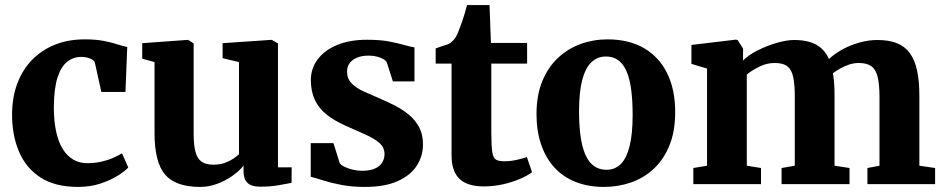

<svg xmlns="http://www.w3.org/2000/svg" viewBox="-20 -725 3716 756"><path d="M287.5 11Q197 11 139.8 -26Q82.5 -63 55 -127.5Q27.5 -192 27.5 -273.5Q27.5 -340 47.5 -394.5Q67.5 -449 105.2 -488.2Q143 -527.5 195.8 -548.8Q248.5 -570 313.5 -570Q358 -570 389.5 -563.8Q421 -557.5 443 -550.2Q465 -543 481 -540L474 -363H379L354 -476.5Q352 -485 343 -490.5Q334 -496 322.2 -498.5Q310.5 -501 300.5 -501Q269 -501 244.8 -482Q220.5 -463 206.5 -419.8Q192.5 -376.5 192 -303.5Q192 -248.5 201 -207Q210 -165.5 227.2 -138Q244.5 -110.5 268.8 -96.5Q293 -82.5 322 -82.5Q353 -82.5 378.5 -88.2Q404 -94 424.5 -103Q445 -112 460.5 -121.5L485 -65.5Q472.5 -51.5 444 -33.5Q415.5 -15.5 375.5 -2.2Q335.5 11 287.5 11Z M1004.5 10Q969.5 10 954.2 -5.2Q939 -20.5 939 -49V-73Q923 -52.5 896 -33.2Q869 -14 836 -1.5Q803 11 768 11Q671 11 629.8 -37.8Q588.5 -86.5 588.5 -200.5V-480.5L540 -494V-555L720 -568H721L742.5 -554V-198.5Q742.5 -153 749.8 -126.5Q757 -100 774 -88.2Q791 -76.5 820.5 -76.5Q845.5 -76.5 864.8 -83.5Q884 -90.5 898.2 -100Q912.5 -109.5 921 -117.5V-480.5L856.5 -496V-555L1047.5 -568H1050.5L1074.5 -554V-66H1128.5L1128 -5Q1110 -1.5 1077.8 4.2Q1045.5 10 1004.5 10Z M1416 11Q1365.5 11 1324 3Q1282.5 -5 1252 -14.8Q1221.5 -24.5 1203.5 -29V-161.5H1293L1317.5 -83Q1322 -75.5 1336 -68.5Q1350 -61.5 1368.5 -57Q1387 -52.5 1406 -52.5Q1436 -52.5 1455.5 -61Q1475 -69.5 1484.5 -84.5Q1494 -99.5 1494 -118Q1494 -145 1473.2 -162.8Q1452.5 -180.5 1417.2 -196Q1382 -211.5 1337.5 -231.5Q1295 -250.5 1265 -274.8Q1235 -299 1219.5 -332.2Q1204 -365.5 1204 -409.5Q1204 -455.5 1230.8 -491.2Q1257.5 -527 1307.2 -547.8Q1357 -568.5 1425 -568.5Q1475.5 -568.5 1511.2 -561.8Q1547 -555 1571.2 -548Q1595.5 -541 1612 -538.5V-404.5H1527L1502.5 -480.5Q1499 -487 1488.8 -492.8Q1478.5 -498.5 1464 -502.2Q1449.5 -506 1431.5 -506Q1405.5 -506 1386.2 -498.2Q1367 -490.5 1356.8 -476.5Q1346.5 -462.5 1346.5 -443.5Q1346.5 -415 1364.5 -396.8Q1382.5 -378.5 1411.8 -365.2Q1441 -352 1473.5 -338Q1505 -324.5 1535.8 -308.8Q1566.5 -293 1591.2 -272.2Q1616 -251.5 1630.8 -223.2Q1645.5 -195 1645.5 -156.5Q1645.5 -110.5 1621 -72.5Q1596.5 -34.5 1545.8 -11.8Q1495 11 1416 11Z M1884.5 9Q1820.5 9 1789.2 -20.8Q1758 -50.5 1758 -114V-474.5H1695.5V-534.5Q1707.5 -539 1719.8 -542.8Q1732 -546.5 1742.2 -550.2Q1752.5 -554 1759 -560.5Q1766 -567 1770.8 -573.5Q1775.5 -580 1779.8 -588.8Q1784 -597.5 1788 -609Q1793.5 -622 1799 -638.2Q1804.5 -654.5 1809.8 -672Q1815 -689.5 1819 -705H1907.5L1913 -556H2055.5V-474.5H1914.5V-203.5Q1914.5 -151 1918.2 -126.8Q1922 -102.5 1933.2 -96.2Q1944.5 -90 1966.5 -90Q1990 -90 2014.5 -95.5Q2039 -101 2054.5 -106.5L2075 -47Q2057.5 -33.5 2027.2 -20.5Q1997 -7.5 1960 0.8Q1923 9 1884.5 9Z M2092.5 -275.5Q2092.5 -350 2115.2 -405.2Q2138 -460.5 2177 -497Q2216 -533.5 2266.2 -551.8Q2316.5 -570 2372 -570Q2456 -570 2515.5 -535.5Q2575 -501 2606.8 -437Q2638.5 -373 2638.5 -283.5Q2638.5 -207.5 2615.8 -152Q2593 -96.5 2554 -60.2Q2515 -24 2464.5 -6.5Q2414 11 2358.5 11Q2296 11 2246.8 -8.5Q2197.5 -28 2163.2 -65.2Q2129 -102.5 2110.8 -155.8Q2092.5 -209 2092.5 -275.5ZM2368 -56.5Q2402 -56.5 2424.8 -79.5Q2447.5 -102.5 2459.2 -150.2Q2471 -198 2471 -272Q2471 -327.5 2465.5 -370.5Q2460 -413.5 2447.5 -443Q2435 -472.5 2415 -487.5Q2395 -502.5 2366 -502.5Q2332 -502.5 2308.2 -479.5Q2284.5 -456.5 2272.2 -409Q2260 -361.5 2260 -287Q2260 -231 2266 -188Q2272 -145 2285 -115.8Q2298 -86.5 2318.5 -71.5Q2339 -56.5 2368 -56.5Z M2710 0V-63.5L2764 -72.5V-455L2702.5 -473.5V-548L2878 -569L2885 -567L2906 -533L2905.5 -486.5Q2928 -509 2964.5 -527.2Q3001 -545.5 3039.5 -556.5Q3078 -567.5 3106.5 -567.5Q3161 -567.5 3194 -549Q3227 -530.5 3244 -492.5Q3265.5 -513 3296.2 -530Q3327 -547 3363 -557.2Q3399 -567.5 3435 -567.5Q3480 -567.5 3511.5 -555Q3543 -542.5 3562.5 -515.8Q3582 -489 3591 -447.2Q3600 -405.5 3600 -347.5V-72.5L3662 -63.5V0H3395.5V-63.5L3443 -72.5V-343Q3443 -391.5 3436 -421.2Q3429 -451 3411.2 -464Q3393.5 -477 3361 -477Q3342.5 -477 3323.5 -470.8Q3304.5 -464.5 3288 -455Q3271.5 -445.5 3259.5 -436.5Q3262 -423.5 3263.5 -409Q3265 -394.5 3265.5 -379Q3266 -363.5 3266 -346.5V-72.5L3325 -63.5V0H3057.5V-63.5L3109.5 -72.5V-346.5Q3109.5 -394 3103 -422.8Q3096.5 -451.5 3079.8 -464.2Q3063 -477 3030.5 -477Q2998.5 -477 2969.2 -462.2Q2940 -447.5 2920.5 -431.5V-72.5L2976.5 -63.5V0Z"/></svg>

Font: Merriweather ExtraBold
Style: Regular
Weight: 800
Version: Version 2.100